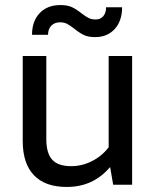

<svg xmlns="http://www.w3.org/2000/svg" viewBox="-20 -738 630 767"><path d="M305.2 -685.1Q322.3 -671.9 334.2 -666Q346.2 -660.2 362.8 -660.2Q381.8 -660.2 392.8 -673.6Q403.8 -687 403.8 -709H467.8Q467.8 -654.8 438.5 -622.3Q409.2 -589.8 359.9 -589.8Q332 -589.8 314.5 -598.4Q296.9 -606.9 275.9 -624Q258.8 -637.2 247.3 -643.1Q235.8 -648.9 220.2 -648.9Q198.2 -648.9 185.1 -635.5Q171.9 -622.1 171.9 -599.1H107.9Q107.9 -653.3 138.4 -685.5Q168.9 -717.8 221.2 -717.8Q249 -717.8 267.1 -709.5Q285.2 -701.2 305.2 -685.1ZM165 -182.1Q165 -126 188.5 -100.1Q211.9 -74.2 264.2 -74.2Q308.1 -74.2 348.1 -94.7Q388.2 -115.2 414.1 -149.9V-514.2H507.8V0H432.1L419.9 -70.8Q352.1 9.3 246.1 8.8Q160.2 8.8 115.5 -38.1Q70.8 -85 70.8 -174.8V-514.2H165Z"/></svg>

Font: Sarala
Style: Regular
Weight: 400
Designer: Andres Torresi
Foundry: Huerta Tipografica
Version: Version 1.004;PS 001.003;hotconv 1.0.70;makeotf.lib2.5.58329